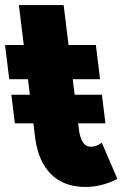

<svg xmlns="http://www.w3.org/2000/svg" viewBox="-34 -724 539 759"><path d="M60 -546H-14L2.5 -411H76.5L84.1 -349.6H10.8L24.7 -236.4H98L104.8 -181C115.9 -90 162.8 15 303.8 15C376.8 15 429.9 -17 429.9 -17L368.4 -160C368.4 -160 349.3 -144 326.3 -144C298.3 -144 283.5 -167 277.6 -215L275 -236.4H382.8L368.9 -349.6H261.1L253.5 -411H361.5L345 -546H237L217.6 -704H40.6Z"/></svg>

Font: Hussar
Style: BdOpOblOne
Weight: 700
Foundry: Cannot Into Space Fonts
Version: Version 2.00